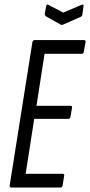

<svg xmlns="http://www.w3.org/2000/svg" viewBox="-20 -833 400 853"><path d="M30 0Q22 0 23 -9L124 -646Q126 -655 134 -655H352Q362 -655 360 -646L352 -602Q350 -594 343 -594H178L142 -363H292Q302 -363 300 -355L293 -313Q291 -305 284 -305H132L94 -61H258Q267 -61 265 -52L258 -9Q257 0 249 0ZM341 -811Q353 -816 351 -806L346 -768Q345 -761 338 -758L261 -724Q254 -721 249 -724L185 -760Q178 -765 179 -772L185 -805Q187 -816 196 -811L261 -777Z"/></svg>

Font: Sofia Sans Extra Condensed
Style: Italic
Weight: 400
Italic angle: -9°
Designer: Botio Nikoltchev, Ani Petrova
Foundry: lettersoup
Version: Version 4.101; ttfautohint (v1.8.4.7-5d5b)